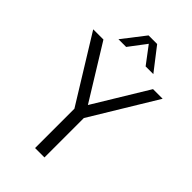

<svg xmlns="http://www.w3.org/2000/svg" viewBox="-294 -1041 1136 1136"><g transform="rotate(45 274.5 -473.0)"><path d="M237 0V-329L-16.5 -740H69L278 -401L484 -740H564.5L315.5 -329.5V0ZM130.5 -804 240.5 -946H312.5L422.5 -804H358L276.5 -912L195 -804Z"/></g></svg>

Font: Encode Sans SemiCondensed SemiCondensed
Style: Regular
Weight: 400
Width: 4
Designer: Multiple Designers
Foundry: Impallari Type
Version: Version 3.000; ttfautohint (v1.8.3) -l 8 -r 50 -G 200 -x 14 